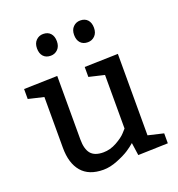

<svg xmlns="http://www.w3.org/2000/svg" viewBox="-138 -874 925 997"><g transform="rotate(-20 325.0 -375.0)"><path d="M210 -760Q236 -760 250.5 -744Q265 -728 265 -700Q265 -672 249 -656Q233 -640 210 -640Q184 -640 169.5 -656Q155 -672 155 -700Q155 -728 171 -744Q187 -760 210 -760ZM415 -760Q441 -760 455.5 -744Q470 -728 470 -700Q470 -672 454 -656Q438 -640 415 -640Q389 -640 374.5 -656Q360 -672 360 -700Q360 -728 376 -744Q392 -760 415 -760ZM625 -60V-5L460 0L450 -70Q433 -55 409.5 -39.5Q386 -24 344 -7Q302 10 265 10Q185 10 145 -37Q105 -84 105 -169V-450L20 -470V-525L205 -530V-179Q205 -126 226 -100.5Q247 -75 295 -75Q333 -75 369 -95Q405 -115 422 -134L440 -154V-450L355 -470V-525L540 -530V-80Z"/></g></svg>

Font: Bitter
Style: Regular
Weight: 400
Designer: Sol Matas
Foundry: Sol Matas
Version: Version 1.300;PS 001.300;hotconv 1.0.70;makeotf.lib2.5.58329